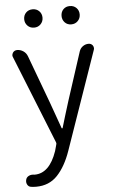

<svg xmlns="http://www.w3.org/2000/svg" viewBox="-64 -800 640 1080"><g transform="rotate(-5 256.0 -260.0)"><path d="M95.7 238.3Q81.1 238.3 66.9 236.3Q52.7 234.4 45.9 221.7Q39.1 209 43 194.3Q45.9 181.6 57.6 174.8Q69.3 168 84 168.9Q88.9 169.9 92.8 169.9Q176.8 169.9 218.8 47.9L228.5 12.7Q231.4 5.9 228.5 -1L29.3 -498Q26.4 -503.9 26.4 -508.8Q26.4 -516.6 31.2 -524.4Q40 -537.1 55.7 -537.1Q74.2 -537.1 90.3 -526.4Q106.4 -515.6 113.3 -497.1L212.9 -228.5Q220.7 -208 238.8 -156.2Q256.8 -104.5 266.6 -78.1Q266.6 -76.2 269.5 -76.2Q272.5 -76.2 272.5 -78.1Q276.4 -91.8 293 -146.5Q309.6 -201.2 318.4 -228.5L406.2 -499Q412.1 -516.6 426.8 -526.9Q441.4 -537.1 459 -537.1Q473.6 -537.1 482.4 -525.4Q487.3 -517.6 487.3 -509.8Q487.3 -504.9 485.4 -500L293 52.7Q262.7 139.6 215.8 189Q168.9 238.3 95.7 238.3ZM110.4 -706.1Q110.4 -728.5 125 -743.2Q139.6 -757.8 162.1 -757.8Q184.6 -757.8 199.2 -743.2Q213.9 -728.5 213.9 -706.1Q213.9 -684.6 199.2 -669.4Q184.6 -654.3 162.1 -654.3Q139.6 -654.3 125 -669.4Q110.4 -684.6 110.4 -706.1ZM321.3 -706.1Q321.3 -728.5 335.4 -743.2Q349.6 -757.8 372.1 -757.8Q394.5 -757.8 409.2 -743.2Q423.8 -728.5 423.8 -706.1Q423.8 -684.6 409.2 -669.4Q394.5 -654.3 372.1 -654.3Q349.6 -654.3 335.4 -669.4Q321.3 -684.6 321.3 -706.1Z"/></g></svg>

Font: Gen Jyuu Gothic P Normal
Style: Regular
Weight: 300
Designer: [Source Han Sans]
Ryoko NISHIZUKA  (kana & ideographs); Paul D. Hunt (Latin, Greek & Cyrillic); Wenlong ZHANG  (bopomofo
Version: Version 1.002.20150607